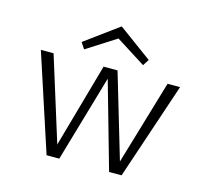

<svg xmlns="http://www.w3.org/2000/svg" viewBox="-98 -778 956 890"><g transform="rotate(15 380.0 -333.5)"><path d="M380 -609 239 -519 219 -549 380 -667 541 -549 522 -519ZM654 -465H714L558 0H498L380 -416L259 0H198L46 -465H107L233 -61L347 -465H414L534 -60Z"/></g></svg>

Font: EauTestSC Semilight
Style: Regular
Weight: 300
Designer: Christian Thalmann (Catharsis Fonts)
Version: Version 0.001;PS 000.001;hotconv 1.0.88;makeotf.lib2.5.64775